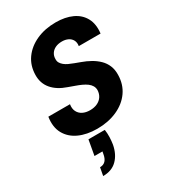

<svg xmlns="http://www.w3.org/2000/svg" viewBox="-238 -825 1086 1230"><g transform="rotate(-30 305.5 -209.5)"><path d="M271 12Q194 12 137.5 -14Q81 -40 53.5 -90Q26 -140 37 -212H197Q192 -181 203 -159Q214 -137 236.5 -125.5Q259 -114 290 -114Q321 -114 344.5 -125Q368 -136 381 -156Q394 -176 395 -202Q395 -220 386.5 -234.5Q378 -249 363 -260Q348 -271 328.5 -280Q309 -289 286 -297Q263 -305 239 -314Q171 -337 134.5 -380Q98 -423 99 -484Q100 -553 136.5 -604Q173 -655 236 -683.5Q299 -712 379 -712Q449 -712 500 -688.5Q551 -665 576 -619Q601 -573 593 -506H432Q436 -531 426.5 -549Q417 -567 397.5 -576.5Q378 -586 353 -586Q325 -586 304.5 -576.5Q284 -567 272.5 -549.5Q261 -532 261 -510Q260 -493 267 -481Q274 -469 286 -459Q298 -449 315 -441Q332 -433 352.5 -425.5Q373 -418 394 -410Q428 -398 458 -381Q488 -364 511 -341.5Q534 -319 546.5 -289Q559 -259 558 -221Q557 -151 520 -98.5Q483 -46 418 -17Q353 12 271 12ZM151 293 162 234Q188 234 203 218Q218 202 223 170L226 154H167L187 42H308Q312 71 311 98Q310 125 306 150Q294 215 255 254Q216 293 151 293Z"/></g></svg>

Font: DM Sans 20pt Black
Style: Italic
Weight: 900
Italic angle: -10°
Version: Version 4.004;gftools[0.9.30]